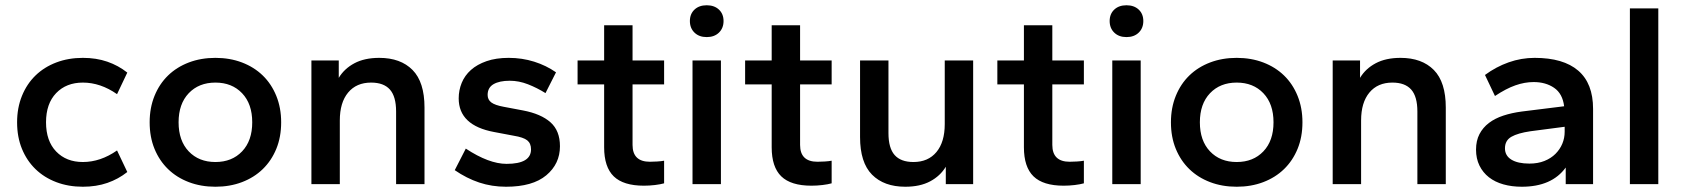

<svg xmlns="http://www.w3.org/2000/svg" viewBox="-20 -700 6395 730"><path d="M295 10Q240 10 194 -7.5Q148 -25 115 -57Q82 -89 63.5 -134Q45 -179 45 -235Q45 -290 63.5 -335.5Q82 -381 115 -413Q148 -445 194 -462.5Q240 -480 295 -480Q346 -480 388 -465.5Q430 -451 464 -424L425 -342Q362 -386 295 -386Q232 -386 193.5 -346Q155 -306 155 -235Q155 -164 193.5 -124Q232 -84 295 -84Q362 -84 425 -128L464 -46Q430 -19 388 -4.5Q346 10 295 10Z M799 10Q744 10 698 -7.5Q652 -25 619 -57Q586 -89 567.5 -134Q549 -179 549 -235Q549 -290 567.5 -335.5Q586 -381 619 -413Q652 -445 698 -462.5Q744 -480 799 -480Q854 -480 900 -462.5Q946 -445 979 -413Q1012 -381 1030.5 -335.5Q1049 -290 1049 -235Q1049 -179 1030.5 -134Q1012 -89 979 -57Q946 -25 900 -7.5Q854 10 799 10ZM799 -84Q862 -84 900.5 -124.5Q939 -165 939 -235Q939 -305 900.5 -345.5Q862 -386 799 -386Q736 -386 697.5 -345.5Q659 -305 659 -235Q659 -165 697.5 -124.5Q736 -84 799 -84Z M1486 0V-276Q1486 -333 1462.5 -359.5Q1439 -386 1391 -386Q1335 -386 1303.5 -348Q1272 -310 1272 -242V0H1164V-470H1268V-404Q1289 -439 1327.5 -459.5Q1366 -480 1422 -480Q1503 -480 1548.5 -434Q1594 -388 1594 -291V0Z M1904 10Q1850 10 1802 -6Q1754 -22 1709 -53L1751 -135Q1839 -77 1906 -77Q1999 -77 1999 -132Q1999 -155 1984.5 -166.5Q1970 -178 1933 -184L1859 -198Q1724 -223 1724 -326Q1724 -357 1735.5 -385Q1747 -413 1770.5 -434Q1794 -455 1830 -467.5Q1866 -480 1914 -480Q1965 -480 2011 -465.5Q2057 -451 2094 -425L2054 -346Q2022 -366 1987.5 -379.5Q1953 -393 1918 -393Q1879 -393 1856.5 -380Q1834 -367 1834 -339Q1834 -321 1848 -310.5Q1862 -300 1895 -294L1969 -280Q2037 -267 2073 -235Q2109 -203 2109 -144Q2109 -77 2057 -33.5Q2005 10 1904 10Z M2428 6Q2350 6 2313.5 -29.5Q2277 -65 2277 -140V-379H2176V-470H2277V-604H2385V-470H2505V-379H2385V-149Q2385 -85 2451 -85Q2463 -85 2479 -86Q2495 -87 2505 -89V-3Q2491 1 2470 3.5Q2449 6 2428 6Z M2613 0V-470H2721V0ZM2667 -559Q2638 -559 2620.5 -576Q2603 -593 2603 -620Q2603 -647 2620.5 -663.5Q2638 -680 2667 -680Q2696 -680 2713.5 -663.5Q2731 -647 2731 -620Q2731 -593 2713.5 -576Q2696 -559 2667 -559Z M3065 6Q2987 6 2950.5 -29.5Q2914 -65 2914 -140V-379H2813V-470H2914V-604H3022V-470H3142V-379H3022V-149Q3022 -85 3088 -85Q3100 -85 3116 -86Q3132 -87 3142 -89V-3Q3128 1 3107 3.5Q3086 6 3065 6Z M3422 10Q3341 10 3295.5 -36Q3250 -82 3250 -179V-470H3358V-194Q3358 -137 3381.5 -110.5Q3405 -84 3453 -84Q3509 -84 3540.5 -122Q3572 -160 3572 -228V-470H3680V0H3576V-66Q3555 -31 3516.5 -10.5Q3478 10 3422 10Z M4024 6Q3946 6 3909.5 -29.5Q3873 -65 3873 -140V-379H3772V-470H3873V-604H3981V-470H4101V-379H3981V-149Q3981 -85 4047 -85Q4059 -85 4075 -86Q4091 -87 4101 -89V-3Q4087 1 4066 3.5Q4045 6 4024 6Z M4209 0V-470H4317V0ZM4263 -559Q4234 -559 4216.5 -576Q4199 -593 4199 -620Q4199 -647 4216.5 -663.5Q4234 -680 4263 -680Q4292 -680 4309.5 -663.5Q4327 -647 4327 -620Q4327 -593 4309.5 -576Q4292 -559 4263 -559Z M4682 10Q4627 10 4581 -7.5Q4535 -25 4502 -57Q4469 -89 4450.5 -134Q4432 -179 4432 -235Q4432 -290 4450.5 -335.5Q4469 -381 4502 -413Q4535 -445 4581 -462.5Q4627 -480 4682 -480Q4737 -480 4783 -462.5Q4829 -445 4862 -413Q4895 -381 4913.5 -335.5Q4932 -290 4932 -235Q4932 -179 4913.5 -134Q4895 -89 4862 -57Q4829 -25 4783 -7.5Q4737 10 4682 10ZM4682 -84Q4745 -84 4783.5 -124.5Q4822 -165 4822 -235Q4822 -305 4783.5 -345.5Q4745 -386 4682 -386Q4619 -386 4580.5 -345.5Q4542 -305 4542 -235Q4542 -165 4580.5 -124.5Q4619 -84 4682 -84Z M5369 0V-276Q5369 -333 5345.5 -359.5Q5322 -386 5274 -386Q5218 -386 5186.5 -348Q5155 -310 5155 -242V0H5047V-470H5151V-404Q5172 -439 5210.5 -459.5Q5249 -480 5305 -480Q5386 -480 5431.5 -434Q5477 -388 5477 -291V0Z M5766 10Q5728 10 5696 1Q5664 -8 5641 -26Q5618 -44 5605 -70.5Q5592 -97 5592 -131Q5592 -165 5605 -190Q5618 -215 5641 -232.5Q5664 -250 5696 -260.5Q5728 -271 5766 -276L5927 -296Q5921 -344 5889 -366Q5857 -388 5811 -388Q5777 -388 5741.5 -375.5Q5706 -363 5664 -335L5626 -415Q5668 -446 5716 -463Q5764 -480 5815 -480Q5924 -480 5980.5 -431.5Q6037 -383 6037 -286V0H5933V-63Q5880 10 5766 10ZM5795 -78Q5827 -78 5852 -88Q5877 -98 5894 -115Q5911 -132 5920 -153.5Q5929 -175 5929 -199V-218L5799 -201Q5751 -194 5726.5 -180Q5702 -166 5702 -136Q5702 -108 5726.5 -93Q5751 -78 5795 -78Z M6177 0V-668H6285V0Z"/></svg>

Font: Gantari SemiBold
Style: Regular
Weight: 600
Designer: Anugrah Pasau
Foundry: Lafontype
Version: Version 1.000; ttfautohint (v1.8.4)